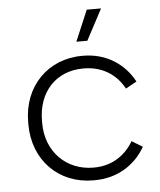

<svg xmlns="http://www.w3.org/2000/svg" viewBox="-52 -765 682 817"><g transform="rotate(-5 289.0 -357.0)"><path d="M340 -588 410 -720H349L293 -588ZM314 6H319C417 6 493 -43 536 -118L490 -146C457 -89 400 -48 321 -48H319C203 -48 118 -134 118 -255V-265C118 -389 196 -472 312 -472H314C392 -472 452 -434 486 -371L533 -397C492 -474 415 -526 316 -526H312C166 -526 59 -418 59 -265V-255C59 -102 166 6 314 6Z"/></g></svg>

Font: Fixel Display Light
Style: Regular
Weight: 300
Designer: AlfaBravo + MacPaw
Foundry: Kyrylo Tkachov, Marchela Mozhyna, Serhii Makarenko, Maria Weinstein, Zakhar Kryvoshyya
Version: Version 1.211